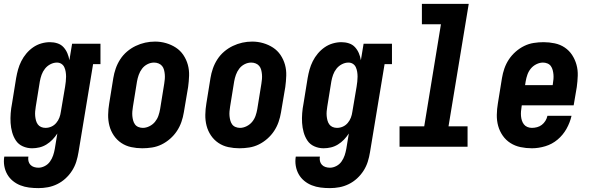

<svg xmlns="http://www.w3.org/2000/svg" viewBox="-27 -755 3047 988"><path d="M171 213Q146 213 122.5 210Q99 207 77.5 198.5Q56 190 38.5 175.5Q21 161 10 141.5Q-1 122 -5 98.5Q-9 75 -5 51H119Q117 63 119.5 74Q122 85 129.5 93Q137 101 148 104.5Q159 108 171 108Q187 108 203.5 99.5Q220 91 230.5 76Q241 61 246.5 44.5Q252 28 255 11L268 -68Q257 -51 243 -36.5Q229 -22 212 -11.5Q195 -1 176 3.5Q157 8 138 8Q113 8 90.5 -2Q68 -12 55 -31.5Q42 -51 35.5 -74.5Q29 -98 27.5 -122.5Q26 -147 28 -172.5Q30 -198 35 -223L56 -353Q60 -376 66 -397.5Q72 -419 82.5 -440Q93 -461 108.5 -479.5Q124 -498 143.5 -511.5Q163 -525 185.5 -531.5Q208 -538 230 -538Q250 -538 268.5 -532Q287 -526 299.5 -512.5Q312 -499 319.5 -481.5Q327 -464 330 -445L344 -530H490V-425H452L377 28Q373 53 365.5 77Q358 101 344 123Q330 145 310.5 163Q291 181 267.5 192.5Q244 204 219.5 208.5Q195 213 171 213ZM207 -97Q223 -97 237.5 -103.5Q252 -110 262.5 -122.5Q273 -135 278.5 -149.5Q284 -164 286 -179L308 -309Q310 -322 311.5 -335Q313 -348 313 -360.5Q313 -373 311 -385.5Q309 -398 304 -409Q299 -420 289 -426.5Q279 -433 266 -433Q249 -433 232.5 -424.5Q216 -416 204.5 -401.5Q193 -387 187 -370Q181 -353 178 -336L157 -206Q155 -194 154 -182Q153 -170 154 -158.5Q155 -147 158 -135.5Q161 -124 167.5 -115Q174 -106 184.5 -101.5Q195 -97 207 -97Z M705 8Q676 8 648 2Q620 -4 597 -19.5Q574 -35 558.5 -58Q543 -81 536 -108Q529 -135 529.5 -164.5Q530 -194 535 -223L556 -353Q560 -378 568.5 -402.5Q577 -427 591.5 -449.5Q606 -472 626.5 -489.5Q647 -507 671 -518.5Q695 -530 720 -535.5Q745 -541 771 -541Q800 -541 827.5 -533Q855 -525 878 -510Q901 -495 916.5 -472Q932 -449 939.5 -422Q947 -395 946 -365.5Q945 -336 941 -307L919 -177Q915 -152 906.5 -127.5Q898 -103 883.5 -81Q869 -59 848.5 -41Q828 -23 804.5 -11.5Q781 0 755.5 4Q730 8 705 8ZM708 -97Q725 -97 742 -105.5Q759 -114 770.5 -128Q782 -142 788 -159Q794 -176 797 -194L818 -324Q820 -336 821 -348Q822 -360 821 -372Q820 -384 817 -395.5Q814 -407 807 -415.5Q800 -424 789 -428.5Q778 -433 766 -433Q748 -433 731.5 -424.5Q715 -416 704 -401.5Q693 -387 687 -370Q681 -353 678 -336L657 -206Q655 -194 654 -182Q653 -170 654 -158.5Q655 -147 658 -135.5Q661 -124 667.5 -115Q674 -106 685 -101.5Q696 -97 708 -97Z M1205 8Q1176 8 1148 2Q1120 -4 1097 -19.5Q1074 -35 1058.5 -58Q1043 -81 1036 -108Q1029 -135 1029.5 -164.5Q1030 -194 1035 -223L1056 -353Q1060 -378 1068.5 -402.5Q1077 -427 1091.5 -449.5Q1106 -472 1126.5 -489.5Q1147 -507 1171 -518.5Q1195 -530 1220 -535.5Q1245 -541 1271 -541Q1300 -541 1327.5 -533Q1355 -525 1378 -510Q1401 -495 1416.5 -472Q1432 -449 1439.5 -422Q1447 -395 1446 -365.5Q1445 -336 1441 -307L1419 -177Q1415 -152 1406.5 -127.5Q1398 -103 1383.5 -81Q1369 -59 1348.5 -41Q1328 -23 1304.5 -11.5Q1281 0 1255.5 4Q1230 8 1205 8ZM1208 -97Q1225 -97 1242 -105.5Q1259 -114 1270.5 -128Q1282 -142 1288 -159Q1294 -176 1297 -194L1318 -324Q1320 -336 1321 -348Q1322 -360 1321 -372Q1320 -384 1317 -395.5Q1314 -407 1307 -415.5Q1300 -424 1289 -428.5Q1278 -433 1266 -433Q1248 -433 1231.5 -424.5Q1215 -416 1204 -401.5Q1193 -387 1187 -370Q1181 -353 1178 -336L1157 -206Q1155 -194 1154 -182Q1153 -170 1154 -158.5Q1155 -147 1158 -135.5Q1161 -124 1167.5 -115Q1174 -106 1185 -101.5Q1196 -97 1208 -97Z M1671 213Q1646 213 1622.5 210Q1599 207 1577.5 198.5Q1556 190 1538.5 175.5Q1521 161 1510 141.5Q1499 122 1495 98.5Q1491 75 1495 51H1619Q1617 63 1619.5 74Q1622 85 1629.5 93Q1637 101 1648 104.5Q1659 108 1671 108Q1687 108 1703.5 99.5Q1720 91 1730.5 76Q1741 61 1746.5 44.5Q1752 28 1755 11L1768 -68Q1757 -51 1743 -36.5Q1729 -22 1712 -11.5Q1695 -1 1676 3.5Q1657 8 1638 8Q1613 8 1590.5 -2Q1568 -12 1555 -31.5Q1542 -51 1535.5 -74.5Q1529 -98 1527.5 -122.5Q1526 -147 1528 -172.5Q1530 -198 1535 -223L1556 -353Q1560 -376 1566 -397.5Q1572 -419 1582.5 -440Q1593 -461 1608.5 -479.5Q1624 -498 1643.5 -511.5Q1663 -525 1685.5 -531.5Q1708 -538 1730 -538Q1750 -538 1768.5 -532Q1787 -526 1799.5 -512.5Q1812 -499 1819.5 -481.5Q1827 -464 1830 -445L1844 -530H1990V-425H1952L1877 28Q1873 53 1865.5 77Q1858 101 1844 123Q1830 145 1810.5 163Q1791 181 1767.5 192.5Q1744 204 1719.5 208.5Q1695 213 1671 213ZM1707 -97Q1723 -97 1737.5 -103.5Q1752 -110 1762.5 -122.5Q1773 -135 1778.5 -149.5Q1784 -164 1786 -179L1808 -309Q1810 -322 1811.5 -335Q1813 -348 1813 -360.5Q1813 -373 1811 -385.5Q1809 -398 1804 -409Q1799 -420 1789 -426.5Q1779 -433 1766 -433Q1749 -433 1732.5 -424.5Q1716 -416 1704.5 -401.5Q1693 -387 1687 -370Q1681 -353 1678 -336L1657 -206Q1655 -194 1654 -182Q1653 -170 1654 -158.5Q1655 -147 1658 -135.5Q1661 -124 1667.5 -115Q1674 -106 1684.5 -101.5Q1695 -97 1707 -97Z M2029 0V-105H2156L2242 -630H2144V-735H2385L2281 -105H2379V0Z M2710 8Q2680 8 2651.5 2Q2623 -4 2599.5 -19Q2576 -34 2560 -57Q2544 -80 2536.5 -107Q2529 -134 2529.5 -164Q2530 -194 2535 -223L2556 -353Q2560 -378 2568.5 -402.5Q2577 -427 2591.5 -449Q2606 -471 2626.5 -489Q2647 -507 2670.5 -518.5Q2694 -530 2719.5 -534Q2745 -538 2770 -538Q2799 -538 2827.5 -532Q2856 -526 2879 -510.5Q2902 -495 2917 -472Q2932 -449 2939.5 -422Q2947 -395 2946 -365.5Q2945 -336 2941 -307L2925 -213H2658L2657 -206Q2655 -194 2654 -182Q2653 -170 2654 -158Q2655 -146 2658.5 -135Q2662 -124 2669 -115Q2676 -106 2687 -101.5Q2698 -97 2710 -97Q2723 -97 2736.5 -100.5Q2750 -104 2761 -112.5Q2772 -121 2779.5 -133Q2787 -145 2790 -159H2914Q2906 -124 2888 -92Q2870 -60 2842 -36.5Q2814 -13 2779 -2.5Q2744 8 2710 8ZM2675 -317H2817L2818 -324Q2820 -336 2821 -348Q2822 -360 2821 -371.5Q2820 -383 2817 -394.5Q2814 -406 2807.5 -415Q2801 -424 2790 -428.5Q2779 -433 2767 -433Q2750 -433 2733 -424.5Q2716 -416 2704.5 -402Q2693 -388 2687 -371Q2681 -354 2678 -336Z"/></svg>

Font: Iosevka Slab Extrabold Oblique
Style: Regular
Weight: 800
Italic angle: -9°
Monospace: yes
Designer: Belleve Invis
Foundry: Belleve Invis
Version: Version 11.1.1; ttfautohint (v1.8.3)